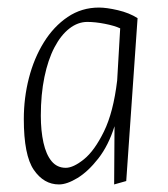

<svg xmlns="http://www.w3.org/2000/svg" viewBox="-20 -479 445 508"><path d="M136 9Q96 9 69.5 -29.5Q43 -68 43 -164Q43 -220 56.5 -272.5Q70 -325 96 -367Q122 -409 159 -434Q196 -459 242 -459Q262 -459 292 -452Q322 -445 344 -431L314 0L282 9L283 -145Q267 -94 240 -59.5Q213 -25 185 -8Q157 9 136 9ZM154 -35Q174 -35 202 -57.5Q230 -80 255 -131Q280 -182 290 -266L298 -404Q283 -411 257.5 -416Q232 -421 211 -421Q186 -421 163.5 -403.5Q141 -386 124 -353.5Q107 -321 97.5 -275Q88 -229 88 -173Q88 -133 95 -101.5Q102 -70 116.5 -52.5Q131 -35 154 -35Z"/></svg>

Font: Ancizar Sans Thin
Style: Italic
Weight: 100
Italic angle: -4°
Designer: Cesar Puertas, Viviana Monsalve, Julian Moncada, Julian Prieto, Jose Castro, Mariel Hernandez, Felipe Aragon, Sara Alarc
Version: Version 8.100